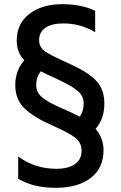

<svg xmlns="http://www.w3.org/2000/svg" viewBox="-20 -700 577 918"><path d="M283 -588Q227 -588 197 -567Q167 -546 167 -508Q167 -474 196 -454Q221 -437 260.5 -419Q300 -401 328.5 -387.5Q357 -374 380.5 -360Q404 -346 430 -324Q479 -280 479 -205.5Q479 -131 437 -84Q475 -39 475 18Q475 104 413.5 151Q352 198 246 198Q140 198 67 155V48Q146 107 250 107Q307 107 338.5 84.5Q370 62 370 22Q370 -18 340 -41.5Q310 -65 226 -102Q142 -139 97.5 -181.5Q53 -224 53 -293Q53 -362 96 -412Q60 -450 60 -505Q60 -588 121 -634Q182 -680 276.5 -680Q371 -680 435 -648V-546Q365 -588 283 -588ZM175 -359Q153 -331 153 -293.5Q153 -256 184.5 -232Q216 -208 274 -183Q332 -158 361 -142Q380 -167 380 -204.5Q380 -242 351.5 -265Q323 -288 286 -306Q249 -324 241 -328Q217 -338 175 -359Z"/></svg>

Font: Hind Medium
Style: Regular
Weight: 500
Designer: Manushi Parikh, Satya Rajpurohit
Foundry: Indian Type Foundry
Version: Version 1.201;PS 1.0;hotconv 1.0.78;makeotf.lib2.5.61930; tt